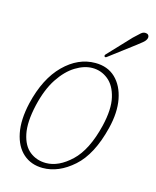

<svg xmlns="http://www.w3.org/2000/svg" viewBox="-95 -660 595 734"><g transform="rotate(15 202.0 -292.5)"><path d="M235 -432.5Q284 -432.5 315 -402.8Q346 -373 355.8 -322Q365.5 -271 349.5 -206.5Q322 -95 264.2 -43.8Q206.5 7.5 143.5 7.5Q97.5 7.5 66.2 -20Q35 -47.5 24.8 -98.2Q14.5 -149 30.5 -218.5Q55 -321.5 111 -377Q167 -432.5 235 -432.5ZM150.5 -14Q200.5 -14 249.8 -60.5Q299 -107 323.5 -208Q340 -277 329.5 -322Q319 -367 291.5 -389Q264 -411 229.5 -411Q197 -411 162.8 -390Q128.5 -369 100.2 -326.2Q72 -283.5 56.5 -217Q40.5 -147 49.8 -102Q59 -57 86.2 -35.5Q113.5 -14 150.5 -14ZM347.5 -563Q363.5 -578.5 373.2 -586.8Q383 -595 393.5 -592.5Q400.5 -591.5 403.2 -585.5Q406 -579.5 402.5 -572Q399 -564 390 -556.8Q381 -549.5 370 -541L271.5 -466.5Q265.5 -461.5 262 -465.5Q260 -468 261.8 -471.2Q263.5 -474.5 266 -476.5Z"/></g></svg>

Font: Fraunces144ptSuperSoftThinItalic
Style: Italic
Weight: 100
Italic angle: -16°
Version: Version 1.000;[0bf87f6ff]